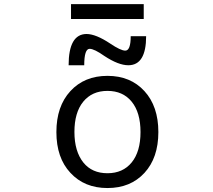

<svg xmlns="http://www.w3.org/2000/svg" viewBox="-20 -905 1040 936"><path d="M386.7 -112.3Q428.7 -60.5 503.9 -60.5Q579.1 -60.5 622.1 -113.3Q665 -166 665 -261.2Q665 -356.4 622.1 -409.2Q579.1 -461.9 503.9 -461.9Q428.7 -461.9 385.7 -409.2Q342.8 -356.4 342.8 -261.7Q342.8 -167 386.7 -112.3ZM323.2 -62.5Q254.9 -135.7 254.9 -261.2Q254.9 -386.7 323.2 -460.9Q391.6 -535.2 503.9 -535.2Q616.2 -535.2 684.1 -460.9Q752 -386.7 752 -261.2Q752 -135.7 684.1 -62Q616.2 11.7 503.9 11.7Q391.6 11.7 323.2 -62.5ZM517.6 -692.4Q568.4 -658.2 590.8 -658.2Q617.2 -658.2 617.2 -728.5H692.4Q692.4 -586.9 605.5 -586.9Q557.6 -586.9 489.3 -631.8Q439.5 -667 417 -667Q390.6 -667 390.6 -586.9H314.5Q314.5 -738.3 401.4 -739.3Q447.3 -739.3 517.6 -692.4ZM326.2 -812.5V-884.8H680.7V-812.5Z"/></svg>

Font: GenEi Gothic M Regular
Style: Regular
Weight: 400
Designer: o_tamon (Modified); [Source Han Sans]
Ryoko NISHIZUKA  (kana & ideographs); Paul D. Hunt (Latin, Greek & Cyrillic); Wenl
Version: Version 1.1a;Original Version 1.004